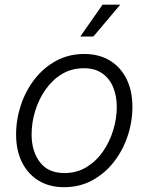

<svg xmlns="http://www.w3.org/2000/svg" viewBox="-20 -778 627 810"><path d="M250.5 11.7Q188 11.7 142.6 -16.1Q97.2 -43.9 72.5 -94Q47.9 -144 47.9 -210.4Q47.9 -273.9 68.1 -334.7Q88.4 -395.5 126.2 -444.1Q164.1 -492.7 217 -521.5Q270 -550.3 335.4 -550.3Q397.9 -550.3 443.6 -522.5Q489.3 -494.6 513.9 -444.6Q538.6 -394.5 538.6 -328.1Q538.6 -263.7 518.1 -202.9Q497.6 -142.1 459.5 -93.8Q421.4 -45.4 368.4 -16.8Q315.4 11.7 250.5 11.7ZM252 -47.9Q303.7 -47.9 344.7 -72.8Q385.7 -97.7 414.1 -138.4Q442.4 -179.2 457.5 -228.5Q472.7 -277.8 472.7 -326.7Q472.7 -374 457 -410.9Q441.4 -447.8 410.6 -469Q379.9 -490.2 333.5 -490.2Q282.7 -490.2 242.2 -466.1Q201.7 -441.9 172.9 -401.1Q144 -360.4 128.7 -310.8Q113.3 -261.2 113.3 -210.9Q113.3 -140.1 148.2 -94Q183.1 -47.9 252 -47.9ZM318.8 -624 412.6 -758.3H487.3L374 -624Z"/></svg>

Font: Inter 16pt Light
Style: Italic
Weight: 300
Italic angle: -9.3988°
Version: Version 4.001;git-66647c0bb